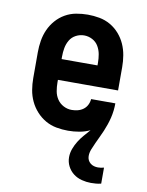

<svg xmlns="http://www.w3.org/2000/svg" viewBox="-85 -589 669 874"><g transform="rotate(10 250.0 -152.0)"><path d="M396 224Q375 224 353.5 218.5Q332 213 315 200Q298 187 288 167.5Q278 148 278 126Q278 106 285 87Q292 68 302.5 51Q313 34 326.5 18.5Q340 3 353 -12Q330 -1 304 3.5Q278 8 252 8Q225 8 198 3Q171 -2 147.5 -15.5Q124 -29 105.5 -49.5Q87 -70 75.5 -94.5Q64 -119 59.5 -146Q55 -173 55 -200V-320Q55 -347 59.5 -374Q64 -401 75 -425.5Q86 -450 104 -470.5Q122 -491 145.5 -504.5Q169 -518 196 -523Q223 -528 250 -528Q277 -528 304 -523Q331 -518 354.5 -504.5Q378 -491 396 -470.5Q414 -450 425 -425.5Q436 -401 440.5 -374Q445 -347 445 -320V-212H167V-200Q167 -180 170.5 -160Q174 -140 185 -123.5Q196 -107 214 -97.5Q232 -88 252 -88Q266 -88 280 -91.5Q294 -95 305.5 -103.5Q317 -112 323.5 -125Q330 -138 331 -152H443Q443 -135 441 -118Q439 -101 435 -84.5Q431 -68 425.5 -52Q420 -36 413.5 -20.5Q407 -5 399.5 10.5Q392 26 385 41.5Q378 57 371.5 73Q365 89 365 105Q365 115 369 123.5Q373 132 380.5 138Q388 144 397 146.5Q406 149 415 149Q422 149 429 148Q436 147 443 145V219Q431 222 419.5 223Q408 224 396 224ZM167 -308H333V-320Q333 -340 329.5 -359.5Q326 -379 316 -396Q306 -413 288 -422.5Q270 -432 250 -432Q230 -432 212 -422.5Q194 -413 184 -396Q174 -379 170.5 -359.5Q167 -340 167 -320Z"/></g></svg>

Font: Iosevka Curly Slab
Style: Bold
Weight: 700
Monospace: yes
Designer: Belleve Invis
Foundry: Belleve Invis
Version: Version 22.1.2; ttfautohint (v1.8.4)